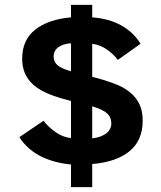

<svg xmlns="http://www.w3.org/2000/svg" viewBox="-20 -710 665 795"><path d="M570.8 -210Q570.8 -128.9 516.4 -84Q461.9 -39.1 361.8 -30.8V64.9H273.9V-28.8Q122.6 -44.4 60.1 -142.1L160.2 -210Q178.2 -186 208.5 -164.1Q238.8 -142.1 273.9 -138.2V-292Q193.8 -312 153.6 -334.2Q113.3 -356.4 92.5 -389.2Q71.8 -421.9 71.8 -466.8Q71.8 -544.9 126 -587.4Q180.2 -629.9 273.9 -638.2V-689.9H361.8V-638.2Q432.1 -632.8 482.7 -604.5Q533.2 -576.2 562 -528.8L467.8 -461.9Q451.2 -484.9 423.6 -504.4Q396 -523.9 361.8 -528.8V-392.1Q455.1 -367.7 493.2 -345.2Q531.2 -322.8 551 -290.3Q570.8 -257.8 570.8 -210ZM273.9 -530.8Q242.2 -528.8 222.2 -514.9Q202.1 -501 202.1 -474.1Q202.1 -455.1 217 -440.9Q231.9 -426.8 273.9 -415ZM440.9 -199.2Q440.9 -224.1 424.1 -240Q407.2 -255.9 361.8 -270V-137.2Q397.9 -141.1 419.4 -157.5Q440.9 -173.8 440.9 -199.2Z"/></svg>

Font: Clear Sans
Style: Bold
Weight: 700
Foundry: Intel Corporation
Version: Version 1.00